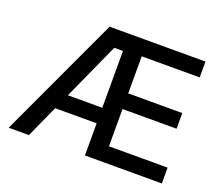

<svg xmlns="http://www.w3.org/2000/svg" viewBox="-120 -903 1244 1079"><g transform="rotate(20 502.0 -364.0)"><path d="M24.4 0Q109.4 -181.6 363.3 -727.5Q506.8 -727.5 936.5 -727.5Q936.5 -704.1 936.5 -632.8Q849.6 -632.8 589.8 -632.8Q589.8 -577.1 589.8 -411.1Q670.9 -411.1 913.1 -411.1Q913.1 -387.7 913.1 -317.4Q832 -317.4 589.8 -317.4Q589.8 -261.7 589.8 -94.7Q677.7 -94.7 940.4 -94.7Q940.4 -71.3 940.4 0Q825.2 0 480.5 0Q480.5 -156.2 480.5 -625Q467.8 -625 428.7 -625Q357.4 -468.8 145.5 0Q115.2 0 24.4 0ZM183.6 -192.4Q183.6 -215.8 183.6 -285.2Q272.5 -285.2 539.1 -285.2Q539.1 -261.7 539.1 -192.4Q450.2 -192.4 183.6 -192.4Z"/></g></svg>

Font: DeepSea
Style: Medium
Weight: 500
Designer: Stem
Version: Version 3.019;git-0a5106e0b